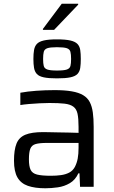

<svg xmlns="http://www.w3.org/2000/svg" viewBox="-20 -1001 609 1029"><path d="M223 8Q167 8 129.5 -5Q92 -18 73.5 -50Q55 -82 55 -140Q55 -198 68.5 -231.5Q82 -265 116 -279Q150 -293 211 -293Q221 -293 242.5 -292.5Q264 -292 292 -291.5Q320 -291 348.5 -290.5Q377 -290 401 -289V-321Q401 -366 395.5 -391.5Q390 -417 373 -429.5Q356 -442 325.5 -445.5Q295 -449 245 -449Q223 -449 193 -447.5Q163 -446 134.5 -443.5Q106 -441 89 -438V-504Q127 -511 174.5 -514.5Q222 -518 273 -518Q327 -518 364.5 -511.5Q402 -505 425.5 -491Q449 -477 461 -454Q473 -431 477.5 -398Q482 -365 482 -321V0H409L406 -72H400Q384 -37 354.5 -19.5Q325 -2 290 3Q255 8 223 8ZM253 -59Q282 -59 307 -62.5Q332 -66 351 -76Q370 -86 381 -106Q392 -127 396.5 -151.5Q401 -176 401 -209V-235H231Q192 -235 171 -229Q150 -223 142.5 -204Q135 -185 135 -147Q135 -110 144 -91Q153 -72 178.5 -65.5Q204 -59 253 -59ZM285 -581Q240 -581 214.5 -586.5Q189 -592 177.5 -604.5Q166 -617 162.5 -637Q159 -657 159 -685Q159 -713 162.5 -733Q166 -753 177.5 -765.5Q189 -778 214.5 -784Q240 -790 285 -790Q331 -790 357 -784Q383 -778 395 -765.5Q407 -753 410 -733Q413 -713 413 -685Q413 -657 410 -637Q407 -617 395 -604.5Q383 -592 357 -586.5Q331 -581 285 -581ZM285 -623Q323 -623 338.5 -628.5Q354 -634 357.5 -647.5Q361 -661 361 -685Q361 -709 357.5 -723Q354 -737 338.5 -742.5Q323 -748 285 -748Q249 -748 233.5 -742.5Q218 -737 214.5 -723Q211 -709 211 -685Q211 -661 214.5 -647.5Q218 -634 233.5 -628.5Q249 -623 285 -623ZM210 -841V-846L311 -981H399V-976L270 -841Z"/></svg>

Font: Saira Thin
Style: Regular
Weight: 400
Version: Version 1.101